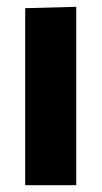

<svg xmlns="http://www.w3.org/2000/svg" viewBox="-20 -544 300 564"><path d="M54 0V-520L204 -524V0Z"/></svg>

Font: Murecho SemiBold
Style: Regular
Weight: 600
Designer: Neil Summerour
Foundry: Positype
Version: Version 1.010; ttfautohint (v1.8.3)